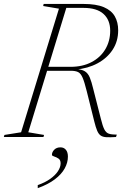

<svg xmlns="http://www.w3.org/2000/svg" viewBox="-48 -695 645 974"><path d="M310 -356Q371 -356 416.2 -379.8Q461.5 -403.5 486.2 -445Q511 -486.5 511 -539Q511 -593.5 477.2 -624.2Q443.5 -655 375.5 -655H253L249 -675H375Q440.5 -675 479 -658.5Q517.5 -642 534.5 -612Q551.5 -582 551.5 -541.5Q551.5 -485.5 523.5 -442.8Q495.5 -400 446.8 -373.8Q398 -347.5 335 -342V-345Q366 -343.5 382.2 -333.5Q398.5 -323.5 407.5 -301.8Q416.5 -280 425 -244L463.5 -93Q472.5 -56 481.2 -38.8Q490 -21.5 504.2 -16.8Q518.5 -12 544.5 -12L540.5 0Q510 2 491.8 1Q473.5 0 462.8 -7.5Q452 -15 444.8 -32.2Q437.5 -49.5 430 -80L392 -232.5Q380.5 -279 371 -301Q361.5 -323 348 -329.5Q334.5 -336 310.5 -336H162.5L165.5 -356ZM95.5 -24 175.5 -10.5 172.5 0H-28.5L-25.5 -10.5L59 -24L251 -651L171 -664.5L173.5 -675H294.5ZM215.5 90.5Q215.5 76.5 227.2 64.5Q239 52.5 258.5 52.5Q276 52.5 286.2 64.8Q296.5 77 296.5 99.5Q296.5 130 280.2 159.5Q264 189 230 214.8Q196 240.5 143.5 259.5V244Q180.5 231 206.2 212.8Q232 194.5 245.8 173.8Q259.5 153 259.5 133.5Q259.5 116.5 248.5 109.2Q237.5 102 226.5 98.8Q215.5 95.5 215.5 90.5Z"/></svg>

Font: Newsreader 24pt ExtraLight
Style: Italic
Weight: 250
Italic angle: -17°
Designer: Hugues Gentile
Foundry: Production Type
Version: Version 1.003